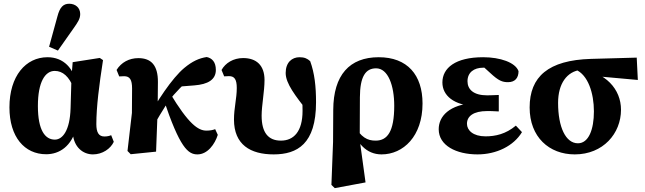

<svg xmlns="http://www.w3.org/2000/svg" viewBox="-20 -801 3412 1015"><path d="M224 14.4C294.8 14.4 358.2 -27.7 384.1 -126.2L364.8 -96.2C370.1 -22.8 419.1 15.2 471.2 15.2C521.7 15.2 564.7 -14.8 581.5 -51.3L567.7 -86.4C558 -82.1 546.3 -79.5 531.9 -79.5C502.3 -79.5 489.3 -100.6 489.3 -144.8C489.3 -235.5 504.3 -352.2 524.6 -483.2L507.5 -494.7L364.2 -472.3L357.9 -394.2L353.1 -228.5C349.5 -110.4 310.7 -62.9 269.9 -62.9C219 -62.9 180.3 -111.3 180.3 -240.6C180.3 -368.7 219 -426.1 269.4 -426.1C311.1 -426.1 345.8 -397.1 370.4 -332.6L384.7 -348.9C372.7 -439.9 315.2 -498.5 231.4 -498.5C116.1 -498.5 29.9 -399.2 29.9 -233.4C29.9 -76.8 109.7 14.4 224 14.4ZM239.5 -553.8 286.1 -533.6 368.6 -650.9C391.1 -682.8 404 -701.5 404 -726.8C404 -760.4 378.6 -781.2 345.9 -781.2C315.2 -781.2 296.4 -763.9 283.5 -714L239.5 -553.8Z M671 14.3 805.1 0.7C807.7 -58.3 810.4 -147 813.4 -218L814.8 -367.2C815.3 -455.7 779.3 -493.7 711.3 -493.7C662.7 -493.7 621.1 -471.2 596.3 -431.3L610.2 -397C617.1 -397.5 629 -398.1 636.2 -398.1C666.6 -398.1 678.2 -379.4 678.2 -333L677.4 -204L654 -2.9L671 14.3ZM782.1 -116.4C810.9 -171.9 839.2 -216 868.6 -263.2C908.2 -313.6 950.9 -358.5 1001.4 -396.2L905.3 -341.5L1007.7 -349.6C1079.1 -355.2 1121.1 -379.7 1121.1 -431.3C1121.1 -473.9 1100.5 -493.8 1072.7 -499.5C1032.9 -493.4 997 -477.5 953.7 -441.4C891.3 -389.5 804.8 -261.4 751.6 -155.3L782.1 -116.4ZM1023.8 15.2C1077.4 15.2 1116 -39 1131.3 -88.1L1117.5 -118.2C1105.4 -113.5 1090.7 -110.5 1071.1 -110.5C1027.5 -110.5 976.8 -145.4 877.7 -310.2L843.7 -279.2C930.8 -18.8 974.3 15.2 1023.8 15.2Z M1426.7 15.2C1551.5 15.2 1650.7 -40.2 1650.7 -260.2C1650.7 -344.2 1643.1 -413.4 1619.8 -477.6C1605 -491.4 1589.4 -498.5 1563.6 -498.5C1523.1 -498.5 1490.2 -470.9 1490.2 -415.2C1490.2 -358.8 1542.6 -293.7 1606.1 -211.5V-310.4L1573.2 -316.2C1577.7 -281.8 1579.4 -253.3 1579.4 -214.5C1579.4 -105.8 1532.8 -57.6 1465 -57.6C1398.2 -57.6 1363.1 -99.8 1363.1 -189.6C1363.1 -243.8 1378.4 -317.9 1378.4 -378C1378.4 -456.2 1334.8 -494.1 1265.3 -494.1C1213.6 -494.1 1171.6 -468 1151.2 -431L1165.1 -397.4C1172 -398 1183.6 -398.5 1190.5 -398.5C1219.3 -398.5 1231.7 -381.7 1231.7 -335.6C1231.7 -280.2 1216.9 -230.3 1216.9 -169.2C1216.9 -36.2 1303.6 15.2 1426.7 15.2Z M1732 176.4 1749.7 193.6 1912.4 163.3 1881.7 -60.3V-73.6L1882.6 -286.6C1883.1 -395.6 1911.9 -439.8 1968.3 -439.8C2031.5 -439.8 2064.1 -348.7 2064.1 -242.2C2064.1 -104.8 2027.7 -57.6 1965.8 -57.6C1922.9 -57.6 1888.6 -72.8 1848.1 -145.9L1839.5 -135C1862.4 -45.5 1916.7 15.2 1997 15.2C2111.8 15.2 2213.7 -80.6 2213.7 -253.8C2213.7 -405.1 2133.3 -498.5 1982.2 -498.5C1827.7 -498.5 1742.7 -404.4 1741.7 -220.7L1740.7 -50.4L1732 176.4Z M2504.4 15.2C2604.4 15.2 2695.4 -29.3 2739.4 -102.5L2707.1 -136.9C2653.7 -92 2598.4 -80.2 2546.5 -80.2C2480.9 -80.2 2448.6 -112.3 2448.6 -146.7C2448.6 -186.4 2482.2 -213.9 2555.9 -213.9C2570.2 -213.9 2583.1 -213.9 2616.8 -211.9V-299C2586.1 -298 2575.3 -297 2555.3 -297C2482.6 -297 2451.4 -328.7 2451.4 -371.6C2451.4 -418.1 2485.7 -443.1 2533.7 -443.1C2551.5 -443.1 2575.8 -446.8 2604.5 -439.7L2582.3 -466.8L2523.5 -458.8L2571.2 -415.5C2616.2 -373.5 2635.9 -366.6 2665.8 -366.6C2702.8 -366.6 2721.2 -389.2 2721.2 -425C2704.4 -471.2 2623.6 -498.5 2534.2 -498.5C2387.1 -498.5 2318.7 -441.4 2318.7 -365.1C2318.7 -296.7 2378.1 -243.8 2494.7 -239.8V-257.6C2352.7 -249.4 2299.2 -185 2299.2 -117.7C2299.2 -31.6 2391.9 15.2 2504.4 15.2Z M3018.4 15.2C3168.5 15.2 3262.9 -95.5 3262.9 -220.8C3262.9 -329.1 3182.9 -419.9 3037.9 -438.8L3022.3 -433.3C3089.2 -405.6 3119.7 -307.3 3119.7 -212.2C3119.7 -116.6 3092 -43.5 3035.1 -43.5C2970.7 -43.5 2930.3 -128.7 2930.3 -257.1C2930.3 -359.9 2977.7 -423.2 3050.7 -431.8L3105.9 -400.5L3351.9 -378.3L3346 -496.4L3104.5 -489.7C2878.6 -483.1 2779.9 -395.6 2779.9 -232.8C2779.9 -76.4 2883.2 15.2 3018.4 15.2Z"/></svg>

Font: Source Serif Variable
Style: Regular
Weight: 389
Designer: Frank Grießhammer
Foundry: Adobe Systems Incorporated
Version: Version 3.001;hotconv 1.0.111;makeotfexe 2.5.65597